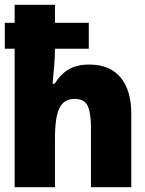

<svg xmlns="http://www.w3.org/2000/svg" viewBox="-20 -780 603 800"><path d="M41 0V-577H0V-685H41V-760H209V-685H350V-577H209Q209 -540 205.5 -503.5Q202 -467 199 -431H208Q231 -470 265.5 -490.5Q300 -511 351 -511Q439 -511 483 -456.5Q527 -402 527 -307V0H359V-251Q359 -307 346 -337.5Q333 -368 290 -368Q247 -368 228 -330.5Q209 -293 209 -203V0Z"/></svg>

Font: Noto Sans Mono SemiCondensed Black
Style: Regular
Weight: 900
Width: 4
Designer: Monotype Design Team
Foundry: Monotype Imaging Inc.
Version: Version 2.014; ttfautohint (v1.8.4.7-5d5b)